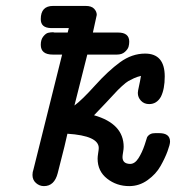

<svg xmlns="http://www.w3.org/2000/svg" viewBox="-20 -631 600 655"><path d="M90.8 -34.2Q90.8 -43.9 94.2 -53.2L191.9 -444.8H160.2Q119.1 -444.8 119.1 -478Q119.1 -496.1 127.7 -506.6Q136.2 -517.1 144 -519Q151.9 -521 161.1 -521L166 -520H210.9L214.8 -535.2H153.8Q118.7 -536.1 119.1 -565.9Q119.1 -610.8 161.1 -610.8H272Q292 -610.8 301 -601.3Q310.1 -591.8 310.1 -580.1Q310.1 -578.1 296.9 -520H382.8Q420.9 -520 420.9 -488.8Q420.9 -480 418.5 -471.4Q416 -462.9 406 -453.9Q396 -444.8 378.9 -444.8H277.8L233.9 -271Q259.8 -290 304.4 -339.6Q349.1 -389.2 389.6 -418.7Q430.2 -448.2 475.1 -448.2Q542 -448.2 542 -370.1Q542 -327.1 528.8 -300.8Q514.6 -275.9 488.8 -275.9Q471.7 -275.9 460.9 -287.4Q450.2 -298.8 450.2 -314Q450.2 -319.8 454.1 -336.9Q458 -354 460.9 -372.1Q447.8 -369.1 436.8 -364Q425.8 -358.9 418 -354.5Q410.2 -350.1 395.5 -336.7Q380.9 -323.2 373 -314.2Q365.2 -305.2 341.1 -280Q316.9 -254.9 300.8 -237.8Q401.9 -209 401.9 -129.9Q401.9 -123 399.9 -111.6Q397.9 -100.1 397.9 -95.2Q397.9 -72.3 423.8 -71.8Q439.9 -71.8 452.4 -91.3Q464.8 -110.8 473.4 -136.5Q481.9 -162.1 481.9 -163.1Q490.7 -177.2 509.8 -176.8H522.9Q560.1 -176.8 560.1 -147.9Q560.1 -138.2 551.5 -115Q543 -91.8 527.6 -64.5Q512.2 -37.1 483.6 -16.6Q455.1 3.9 420.9 3.9Q377.9 3.9 345.5 -21.5Q313 -46.9 313 -89.8Q313 -96.7 314.9 -108.9Q316.9 -121.1 316.9 -126Q316.9 -168 210 -174.8Q206.1 -153.8 176.8 -40Q165.5 3.9 129.9 3.9Q114.7 3.9 102.8 -6.6Q90.8 -17.1 90.8 -34.2Z"/></svg>

Font: CMU Typewriter Text
Style: BoldItalic
Weight: 700
Italic angle: -14.04°
Version: Version 0.7.0